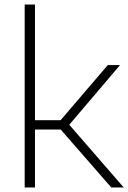

<svg xmlns="http://www.w3.org/2000/svg" viewBox="-20 -828 566 848"><path d="M89 0V-808H134.5V-297H247.5L456 -540.5H510L286 -277L526.5 0H471.5L248 -256H134.5V0Z"/></svg>

Font: Encode Sans SmExp XLt
Style: Regular
Weight: 200
Width: 6
Designer: Multiple Designers
Foundry: Impallari Type
Version: Version 3.002; ttfautohint (v1.8.3) -l 8 -r 50 -G 200 -x 14 